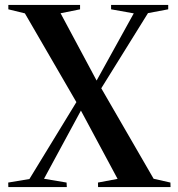

<svg xmlns="http://www.w3.org/2000/svg" viewBox="-20 -763 727 783"><path d="M100 -33 291.5 -346.5 81.5 -708.5 14 -725V-743H306.5V-725L227 -709L374 -434.5L525.5 -708.5L433 -725V-743H666V-725L583.5 -709.5L393 -403L606.5 -34L675 -18.5L675.5 0H380L379.5 -18.5L459.5 -33.5L310 -312L159.5 -34L251.5 -18.5L252.5 0H14L13.5 -18.5Z"/></svg>

Font: Merriweather 144pt SemiBold
Style: Regular
Weight: 600
Version: Version 2.100